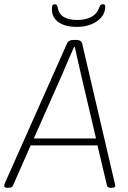

<svg xmlns="http://www.w3.org/2000/svg" viewBox="-35 -892 607 914"><path d="M-1 2Q-15 2 -15 -8Q-15 -13 -11 -22L284 -685Q291 -702 316 -702H327Q352 -702 356 -685L511 -21Q514 -11 514 -8Q514 2 497 2H492Q476 2 474 -10L429 -200H111L27 -9Q22 2 5 2ZM262 -540 126 -233H422L350 -540Q342 -577 334 -610.5Q326 -644 321 -669H318Q307 -644 292 -610.5Q277 -577 262 -540ZM330 -764Q275 -764 243.5 -786.5Q212 -809 212 -847Q212 -862 215.5 -867Q219 -872 226 -872Q237 -872 240 -855Q245 -825 269 -811Q293 -797 333 -797Q372 -797 399 -811Q426 -825 437 -855Q441 -866 445.5 -869Q450 -872 455 -872Q466 -872 466 -861Q466 -819 427.5 -791.5Q389 -764 330 -764Z"/></svg>

Font: Asap Semi Condensed Semi Condensed Thin
Style: Italic
Weight: 100
Width: 4
Italic angle: -6°
Designer: Pablo Cosgaya
Foundry: Omnibus-Type
Version: Version 3.001; ttfautohint (v1.8.4.7-5d5b)